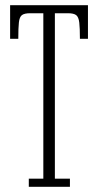

<svg xmlns="http://www.w3.org/2000/svg" viewBox="-20 -720 378 740"><path d="M91 0V-31.5H147V-669H96.5Q74 -669 64.5 -661.8Q55 -654.5 52.8 -633.2Q50.5 -612 50.5 -570.5H19V-700H319V-570.5H288Q288 -612 285.5 -633.2Q283 -654.5 273.5 -661.8Q264 -669 241.5 -669H191.5V-31.5H249.5V0Z"/></svg>

Font: Imbue Thin 10pt ExtraLight
Style: Regular
Weight: 250
Version: Version 1.102